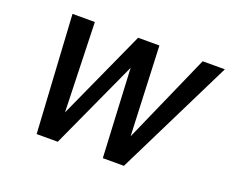

<svg xmlns="http://www.w3.org/2000/svg" viewBox="-108 -833 1208 1009"><g transform="rotate(20 495.5 -329.0)"><path d="M867 -658H991L666 0H548L523 -496L296 0H178L139 -658H264L279 -158L506 -658H625L646 -158Z"/></g></svg>

Font: EauTest
Style: Bold Italic
Weight: 700
Italic angle: -12°
Designer: Christian Thalmann (Catharsis Fonts)
Version: Version 0.001;PS 000.001;hotconv 1.0.88;makeotf.lib2.5.64775